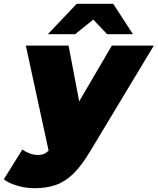

<svg xmlns="http://www.w3.org/2000/svg" viewBox="-96 -787 830 1011"><path d="M85 204Q40 204 -4.5 191Q-49 178 -76 157L22 0Q39 13 60 21Q81 29 104 29Q131 29 148 16.5Q165 4 180 -21L215 -79L232 -101L493 -547H714L378 11Q333 86 290 128Q247 170 197.5 187Q148 204 85 204ZM164 25 40 -547H265L346 -121ZM156 -607 308 -767H500L604 -607H468L345 -737H461L300 -607Z"/></svg>

Font: Montserrat Thin Black
Style: Italic
Weight: 900
Italic angle: -11.3°
Version: Version 9.000